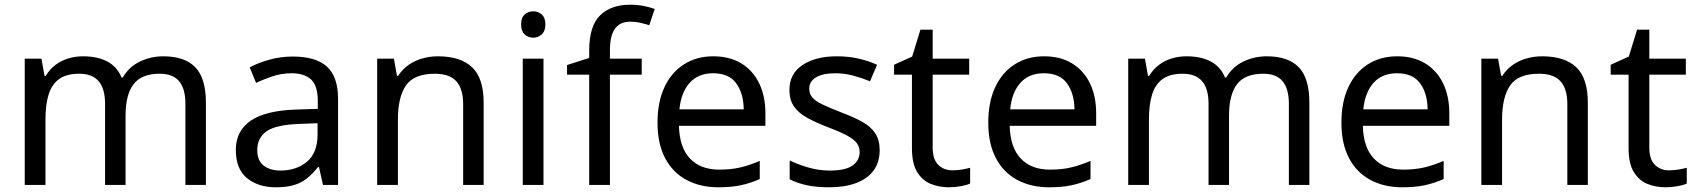

<svg xmlns="http://www.w3.org/2000/svg" viewBox="-20 -785 7202 815"><path d="M673 -546Q764 -546 809 -499.5Q854 -453 854 -349V0H767V-345Q767 -408 740.5 -440Q714 -472 658 -472Q580 -472 546.5 -427Q513 -382 513 -296V0H426V-345Q426 -408 399 -440Q372 -472 316 -472Q262 -472 231 -449.5Q200 -427 186.5 -384Q173 -341 173 -278V0H85V-536H156L169 -463H174Q191 -491 215.5 -509.5Q240 -528 270 -537Q300 -546 332 -546Q394 -546 435.5 -524Q477 -502 496 -456H501Q528 -502 574.5 -524Q621 -546 673 -546Z M1223 -545Q1321 -545 1368 -502Q1415 -459 1415 -365V0H1351L1334 -76H1330Q1307 -47 1282.5 -27.5Q1258 -8 1226.5 1Q1195 10 1150 10Q1077 10 1029 -28.5Q981 -67 981 -149Q981 -229 1044 -272.5Q1107 -316 1238 -320L1329 -323V-355Q1329 -422 1300 -448Q1271 -474 1218 -474Q1176 -474 1138 -461.5Q1100 -449 1067 -433L1040 -499Q1075 -518 1123 -531.5Q1171 -545 1223 -545ZM1249 -259Q1149 -255 1110.5 -227Q1072 -199 1072 -148Q1072 -103 1099.5 -82Q1127 -61 1170 -61Q1238 -61 1283 -98.5Q1328 -136 1328 -214V-262Z M1839 -546Q1935 -546 1984 -499.5Q2033 -453 2033 -349V0H1946V-343Q1946 -408 1917 -440Q1888 -472 1826 -472Q1737 -472 1703 -422Q1669 -372 1669 -278V0H1581V-536H1652L1665 -463H1670Q1688 -491 1714.5 -509.5Q1741 -528 1773 -537Q1805 -546 1839 -546Z M2287 -536V0H2199V-536ZM2244 -737Q2264 -737 2279.5 -723.5Q2295 -710 2295 -681Q2295 -653 2279.5 -639Q2264 -625 2244 -625Q2222 -625 2207 -639Q2192 -653 2192 -681Q2192 -710 2207 -723.5Q2222 -737 2244 -737Z M2704 -468H2569V0H2481V-468H2387V-509L2481 -539V-570Q2481 -674 2527 -719.5Q2573 -765 2655 -765Q2687 -765 2713.5 -759.5Q2740 -754 2759 -747L2736 -678Q2720 -683 2699 -688Q2678 -693 2656 -693Q2612 -693 2590.5 -663.5Q2569 -634 2569 -571V-536H2704Z M3008 -546Q3077 -546 3126.5 -516Q3176 -486 3202.5 -431.5Q3229 -377 3229 -304V-251H2862Q2864 -160 2908.5 -112.5Q2953 -65 3033 -65Q3084 -65 3123.5 -74.5Q3163 -84 3205 -102V-25Q3164 -7 3124 1.5Q3084 10 3029 10Q2953 10 2894.5 -21Q2836 -52 2803.5 -113.5Q2771 -175 2771 -264Q2771 -352 2800.5 -415Q2830 -478 2883.5 -512Q2937 -546 3008 -546ZM3007 -474Q2944 -474 2907.5 -433.5Q2871 -393 2864 -321H3137Q3136 -389 3105 -431.5Q3074 -474 3007 -474Z M3714 -148Q3714 -96 3688 -61Q3662 -26 3614 -8Q3566 10 3500 10Q3444 10 3403.5 1Q3363 -8 3332 -24V-104Q3364 -88 3409.5 -74.5Q3455 -61 3502 -61Q3569 -61 3599 -82.5Q3629 -104 3629 -140Q3629 -160 3618 -176Q3607 -192 3578.5 -208Q3550 -224 3497 -244Q3445 -264 3408 -284Q3371 -304 3351 -332Q3331 -360 3331 -404Q3331 -472 3386.5 -509Q3442 -546 3532 -546Q3581 -546 3623.5 -536.5Q3666 -527 3703 -510L3673 -440Q3639 -454 3602 -464Q3565 -474 3526 -474Q3472 -474 3443.5 -456.5Q3415 -439 3415 -409Q3415 -387 3428 -371.5Q3441 -356 3471.5 -341.5Q3502 -327 3553 -307Q3604 -288 3640 -268Q3676 -248 3695 -219.5Q3714 -191 3714 -148Z M4023 -62Q4043 -62 4064 -65.5Q4085 -69 4098 -73V-6Q4084 1 4058 5.5Q4032 10 4008 10Q3966 10 3930.5 -4.5Q3895 -19 3873 -55Q3851 -91 3851 -156V-468H3775V-510L3852 -545L3887 -659H3939V-536H4094V-468H3939V-158Q3939 -109 3962.5 -85.5Q3986 -62 4023 -62Z M4412 -546Q4481 -546 4530.5 -516Q4580 -486 4606.5 -431.5Q4633 -377 4633 -304V-251H4266Q4268 -160 4312.5 -112.5Q4357 -65 4437 -65Q4488 -65 4527.5 -74.5Q4567 -84 4609 -102V-25Q4568 -7 4528 1.5Q4488 10 4433 10Q4357 10 4298.5 -21Q4240 -52 4207.5 -113.5Q4175 -175 4175 -264Q4175 -352 4204.5 -415Q4234 -478 4287.5 -512Q4341 -546 4412 -546ZM4411 -474Q4348 -474 4311.5 -433.5Q4275 -393 4268 -321H4541Q4540 -389 4509 -431.5Q4478 -474 4411 -474Z M5357 -546Q5448 -546 5493 -499.5Q5538 -453 5538 -349V0H5451V-345Q5451 -408 5424.5 -440Q5398 -472 5342 -472Q5264 -472 5230.5 -427Q5197 -382 5197 -296V0H5110V-345Q5110 -408 5083 -440Q5056 -472 5000 -472Q4946 -472 4915 -449.5Q4884 -427 4870.5 -384Q4857 -341 4857 -278V0H4769V-536H4840L4853 -463H4858Q4875 -491 4899.5 -509.5Q4924 -528 4954 -537Q4984 -546 5016 -546Q5078 -546 5119.5 -524Q5161 -502 5180 -456H5185Q5212 -502 5258.5 -524Q5305 -546 5357 -546Z M5911 -546Q5980 -546 6029.5 -516Q6079 -486 6105.5 -431.5Q6132 -377 6132 -304V-251H5765Q5767 -160 5811.5 -112.5Q5856 -65 5936 -65Q5987 -65 6026.5 -74.5Q6066 -84 6108 -102V-25Q6067 -7 6027 1.5Q5987 10 5932 10Q5856 10 5797.5 -21Q5739 -52 5706.5 -113.5Q5674 -175 5674 -264Q5674 -352 5703.5 -415Q5733 -478 5786.5 -512Q5840 -546 5911 -546ZM5910 -474Q5847 -474 5810.5 -433.5Q5774 -393 5767 -321H6040Q6039 -389 6008 -431.5Q5977 -474 5910 -474Z M6526 -546Q6622 -546 6671 -499.5Q6720 -453 6720 -349V0H6633V-343Q6633 -408 6604 -440Q6575 -472 6513 -472Q6424 -472 6390 -422Q6356 -372 6356 -278V0H6268V-536H6339L6352 -463H6357Q6375 -491 6401.5 -509.5Q6428 -528 6460 -537Q6492 -546 6526 -546Z M7065 -62Q7085 -62 7106 -65.5Q7127 -69 7140 -73V-6Q7126 1 7100 5.5Q7074 10 7050 10Q7008 10 6972.5 -4.5Q6937 -19 6915 -55Q6893 -91 6893 -156V-468H6817V-510L6894 -545L6929 -659H6981V-536H7136V-468H6981V-158Q6981 -109 7004.5 -85.5Q7028 -62 7065 -62Z"/></svg>

Font: Noto Sans Meetei Mayek
Style: Regular
Weight: 400
Designer: Monotype Design Team and Neelakash Kshetrimayum
Foundry: Monotype Imaging Inc.
Version: Version 2.002